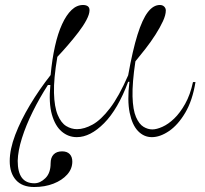

<svg xmlns="http://www.w3.org/2000/svg" viewBox="-20 -535 823 770"><path d="M117 215Q69 215 44 187Q19 159 19 111Q19 64 41 6Q63 -52 100.5 -114.5Q138 -177 183 -234Q189 -298 200.5 -349.5Q212 -401 229 -438Q246 -475 267 -495Q288 -515 313 -515Q325 -515 332 -510Q339 -505 339 -494Q339 -478 326.5 -454.5Q314 -431 294 -405Q274 -379 251.5 -353Q229 -327 210 -307Q195 -219 196.5 -162.5Q198 -106 211.5 -74Q225 -42 245.5 -29.5Q266 -17 289 -17Q318 -17 351.5 -35.5Q385 -54 421 -101Q457 -148 494 -233Q512 -334 531.5 -396Q551 -458 573 -486.5Q595 -515 621 -515Q632 -515 638.5 -508.5Q645 -502 645 -493Q645 -475 633.5 -450Q622 -425 603.5 -396Q585 -367 563.5 -339.5Q542 -312 523 -289Q510 -202 511.5 -148Q513 -94 525.5 -65.5Q538 -37 555.5 -26.5Q573 -16 591 -16Q608 -16 631.5 -26.5Q655 -37 678.5 -59.5Q702 -82 722.5 -118.5Q743 -155 754 -206H764Q752 -132 723 -83Q694 -34 658 -9.5Q622 15 589 15Q557 15 533.5 -9.5Q510 -34 500 -83Q490 -132 499 -207H494Q453 -97 397.5 -41Q342 15 288 15Q254 15 227.5 -7.5Q201 -30 188 -76Q175 -122 182 -194H172Q139 -143 111.5 -87.5Q84 -32 68 19Q52 70 51 110Q51 155 67.5 177.5Q84 200 118 200Q141 200 162 179.5Q183 159 183 120Q183 97 195 84.5Q207 72 229 72Q249 72 259.5 83Q270 94 270 113Q270 142 249.5 165Q229 188 194.5 201.5Q160 215 117 215Z"/></svg>

Font: Kalnia Thin ExtraLight
Style: Regular
Weight: 250
Version: Version 1.105